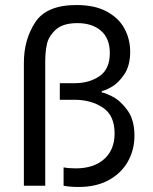

<svg xmlns="http://www.w3.org/2000/svg" viewBox="-20 -736 609 764"><path d="M75 3V-486Q75 -578 120 -647Q165 -716 284 -716Q358 -716 406 -689.5Q454 -663 476 -621Q498 -579 498 -530Q498 -475 474.5 -440Q451 -405 423 -389.5Q395 -374 385 -374V-368Q395 -368 427 -352Q459 -336 487 -297.5Q515 -259 515 -196Q515 -140 489 -93.5Q463 -47 413 -19.5Q363 8 293 8Q258 8 233 3V-70Q253 -66 281 -66Q353 -66 394.5 -103Q436 -140 436 -205Q436 -277 389 -308Q342 -339 276 -339H218V-405H278Q335 -405 376 -433Q417 -461 417 -525Q417 -583 382 -613.5Q347 -644 288 -644Q230 -644 201.5 -617.5Q173 -591 166.5 -559.5Q160 -528 160 -492V3Z"/></svg>

Font: Lopes Sans
Style: Regular
Weight: 400
Designer: Gabriel Lam, Diego Maldonado
Foundry: TypeRant, Foresti Design
Version: Version 4.000